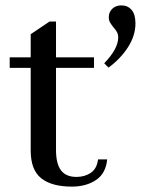

<svg xmlns="http://www.w3.org/2000/svg" viewBox="-20 -683 534 713"><path d="M483 -596Q483 -551 455.5 -508Q428 -465 383 -432L367 -448Q419 -502 419 -544Q419 -555 414.5 -563.5Q410 -572 401 -582Q393 -592 388.5 -600Q384 -608 384 -619Q384 -638 397 -650.5Q410 -663 431 -663Q454 -663 468.5 -646.5Q483 -630 483 -596ZM344 -91H378Q373 -39 336.5 -14.5Q300 10 247 10Q172 10 133 -21Q94 -52 94 -124V-431H16V-470H94V-556L164 -603H188V-470H329V-431H188V-126Q188 -75 206.5 -50.5Q225 -26 264 -26Q295 -26 317.5 -41.5Q340 -57 344 -91Z"/></svg>

Font: TavirajRegular
Style: Regular
Weight: 400
Designer: Katatrad Team
Foundry: CadsonDemak
Version: Version 1.001